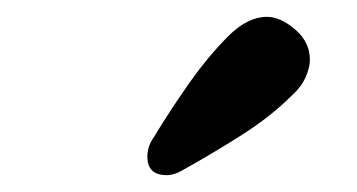

<svg xmlns="http://www.w3.org/2000/svg" viewBox="-20 -664 424 228"><path d="M178 -456Q155 -456 155 -478Q155 -490 162 -500Q182 -533 204.5 -565Q227 -597 251 -621Q274 -644 297 -644Q313 -644 330.5 -629Q348 -614 348 -593Q348 -584 343 -572.5Q338 -561 327 -551Q302 -526 267.5 -504Q233 -482 197 -462Q187 -456 178 -456Z"/></svg>

Font: Akaya Telivigala
Style: Regular
Weight: 400
Designer: Vaishnavi Murthy Yerkadithaya, Juan Luis Blanco Aristondo
Version: Version 1.002; ttfautohint (v1.8.3)